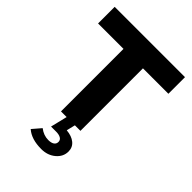

<svg xmlns="http://www.w3.org/2000/svg" viewBox="-268 -823 1201 1201"><g transform="rotate(45 332.0 -223.0)"><path d="M325 254Q281 254 247.5 243.5Q214 233 190 212L239 155Q275 183 316 183Q342 183 356 173.5Q370 164 370 146Q370 129 355 120Q340 111 314 111H269L296 0H246V-553H21V-700H643V-553H418V0H369L355 58Q402 62 429.5 84.5Q457 107 457 144Q457 190 419 222Q381 254 325 254Z"/></g></svg>

Font: Red Hat Text
Style: Bold
Weight: 700
Designer: Pentagram, MCKL
Foundry: MCKL
Version: Version 1.030